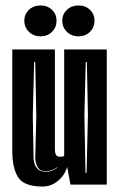

<svg xmlns="http://www.w3.org/2000/svg" viewBox="-20 -676 436 703"><path d="M135 7Q69 7 47 -26Q25 -59 25 -124V-495H181V-130Q181 -102 198 -102Q202 -102 207 -102.5Q212 -103 215 -105V-495H371V0H238L226 -65Q217 -34 192 -13.5Q167 7 135 7ZM147 -47Q172 -47 190 -62V-64Q171 -49 147 -49Q125 -49 117 -66Q109 -83 109 -97L113 -251L109 -449H105L100 -251L103 -97Q104 -74 115 -60.5Q126 -47 147 -47ZM293 -43H297L302 -256L298 -449H294L289 -256ZM267 -543Q242 -543 225 -559.5Q208 -576 208 -600Q208 -624 225 -640Q242 -656 267 -656Q293 -656 309.5 -640Q326 -624 326 -600Q326 -576 309.5 -559.5Q293 -543 267 -543ZM128 -543Q103 -543 86 -559.5Q69 -576 69 -600Q69 -624 86 -640Q103 -656 128 -656Q154 -656 170.5 -640Q187 -624 187 -600Q187 -576 170.5 -559.5Q154 -543 128 -543Z"/></svg>

Font: Alumni Sans Inline One
Style: Regular
Weight: 400
Designer: Robert E. Leuschke
Foundry: Robert E. Leuschke
Version: Version 1.100; ttfautohint (v1.8.3)